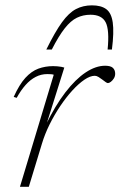

<svg xmlns="http://www.w3.org/2000/svg" viewBox="-20 -716 462 736"><path d="M186 -429.5Q182 -431 175.8 -431.5Q169.5 -432 161 -432Q137.5 -432 116.8 -421.2Q96 -410.5 78 -390.2Q60 -370 44 -341L32.5 -344.5Q54 -392 77.2 -417.5Q100.5 -443 127 -452.8Q153.5 -462.5 183.5 -462.5Q191.5 -462.5 199.8 -461.8Q208 -461 215.2 -459.8Q222.5 -458.5 226.5 -457L157 -236H155Q191.5 -311 230.5 -361.8Q269.5 -412.5 308.2 -438.2Q347 -464 383 -464Q404 -464 412.8 -455.8Q421.5 -447.5 421.5 -433.5Q421.5 -423.5 416.5 -415.5Q411.5 -407.5 405 -402.5Q398.5 -397.5 393.5 -397.5Q390.5 -397.5 384.8 -401.5Q379 -405.5 372 -411Q365.5 -416 357.8 -420.8Q350 -425.5 343.5 -425.5Q325.5 -425.5 303.2 -410.2Q281 -395 257.2 -369Q233.5 -343 211 -309.5Q188.5 -276 170.2 -239.2Q152 -202.5 141 -166L90.5 0H56.5ZM327 -659.5Q298.5 -659.5 274.8 -648Q251 -636.5 228 -607.2Q205 -578 178.5 -526H157.5Q191 -594 217.5 -630.5Q244 -667 271.2 -681.2Q298.5 -695.5 332.5 -695.5Q367.5 -695.5 387.2 -681Q407 -666.5 412.2 -629.8Q417.5 -593 409 -526H392.5Q400 -601.5 385 -630.5Q370 -659.5 327 -659.5Z"/></svg>

Font: Newsreader ExtraLight
Style: Italic
Weight: 250
Italic angle: -17°
Designer: Hugues Gentile
Foundry: Production Type
Version: Version 1.003